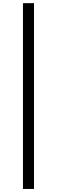

<svg xmlns="http://www.w3.org/2000/svg" viewBox="-20 -982 367 1236"><path d="M198.9 234.4H127.8V-961.6H198.9Z"/></svg>

Font: Linik Sans
Style: Regular
Weight: 400
Designer: Rasmus Andersson (font), Marc Monis (original base), Kil Hyung-jin (Pretendard portions), Cristiano Sobral (main changes
Foundry: rsms
Version: Version 3.018;May 31, 2022;FontCreator 14.0.0.2814 64-bit; t